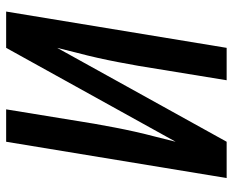

<svg xmlns="http://www.w3.org/2000/svg" viewBox="-88 -688 775 640"><g transform="rotate(-90 300.0 -367.5)"><path d="M27 0 148 -735H256L208 -441Q202 -407 195.5 -373Q189 -339 181.5 -305.5Q174 -272 165 -238Q156 -204 148 -170L461 -735H582L461 0H353L401 -294Q407 -328 413.5 -362Q420 -396 427.5 -429.5Q435 -463 444 -497Q453 -531 461 -565L148 0Z"/></g></svg>

Font: Iosevka Semibold Extended
Style: Italic
Weight: 600
Width: 7
Italic angle: -9°
Monospace: yes
Designer: Belleve Invis
Foundry: Belleve Invis
Version: Version 32.5.0; ttfautohint (v1.8.4)